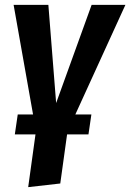

<svg xmlns="http://www.w3.org/2000/svg" viewBox="-20 -550 536 790"><path d="M290 -79H356L344 3H256L228 205L96 220L126 3H41L53 -79H116L36 -530H179L211 -126L357 -530H496Z"/></svg>

Font: Fira Sans Condensed SemiBold
Style: Italic
Weight: 600
Width: 3
Italic angle: -8°
Designer: bBox Type GmbH & Carrois Corporate GbR & Edenspiekermann AG
Foundry: bBox Type GmbH & Carrois Corporate GbR & Edenspiekermann AG
Version: Version 4.301